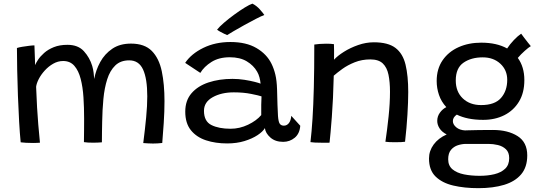

<svg xmlns="http://www.w3.org/2000/svg" viewBox="-20 -756 2897 1026"><path d="M90.5 4.5Q86 -40.5 82.2 -106.2Q78.5 -172 75.8 -244.5Q73 -317 71.8 -384.2Q70.5 -451.5 70.5 -499.5Q80.5 -503 98.8 -506Q117 -509 135.2 -511.2Q153.5 -513.5 164 -513.5Q164.5 -503 165.2 -480.5Q166 -458 166.8 -436.5Q167.5 -415 167.5 -408Q171.5 -418.5 183.2 -436.5Q195 -454.5 215.8 -473Q236.5 -491.5 267.5 -504Q298.5 -516.5 340.5 -516.5Q397.5 -516.5 428.5 -482.2Q459.5 -448 473 -403Q478 -385.5 480.2 -368Q482.5 -350.5 483.5 -334Q492 -381.5 515.8 -424.8Q539.5 -468 580 -495.5Q620.5 -523 680 -523Q752.5 -523 791.2 -483.8Q830 -444.5 844.5 -375.2Q859 -306 859 -215.5Q859 -161 855 -99Q851 -37 847 8Q822.5 11 797.5 11Q785.5 11 772.2 10.2Q759 9.5 745.5 8.5Q755 -65.5 761 -128.5Q767 -191.5 767 -241Q767 -335.5 744.5 -384.5Q722 -433.5 670.5 -433.5Q624 -433.5 595.8 -406Q567.5 -378.5 552.8 -332Q538 -285.5 532.5 -227Q527 -168.5 526 -106.5Q525.5 -80 525 -51.8Q524.5 -23.5 524.5 4.5Q517 5 504.8 5.8Q492.5 6.5 480 6.5Q465.5 6.5 450.8 5.8Q436 5 428.5 3.5Q429 -30 429.2 -61Q429.5 -92 429.5 -123Q429.5 -181 426 -235.8Q422.5 -290.5 411.2 -334.2Q400 -378 377.5 -404Q355 -430 317.5 -430Q289.5 -430 264.2 -415.5Q239 -401 219 -379Q199 -357 187 -333.5Q175 -310 173 -292Q177.5 -172 184.5 -91Q191.5 -10 193.5 6.5Q189.5 7 177.5 7.5Q165.5 8 157 8Q137.5 8 119 7Q100.5 6 90.5 4.5Z M1194 10.5Q1131.5 10.5 1080.8 -6.2Q1030 -23 1000 -60.2Q970 -97.5 970 -159.5Q970 -219 1003.5 -257.8Q1037 -296.5 1094.2 -315.5Q1151.5 -334.5 1222.5 -334.5Q1255 -334.5 1286.5 -329.5Q1318 -324.5 1341.2 -318.5Q1364.5 -312.5 1372.5 -309Q1371 -325.5 1366.5 -342.5Q1362 -359.5 1354 -373Q1335 -406.5 1298.8 -428.2Q1262.5 -450 1208 -450Q1150 -450 1110.2 -425Q1070.5 -400 1050.5 -366.5L969.5 -420Q1002 -468.5 1066.2 -500Q1130.5 -531.5 1211.5 -531.5Q1295.5 -531.5 1350.5 -499.2Q1405.5 -467 1431 -415Q1444 -388.5 1451.5 -357Q1459 -325.5 1460.5 -279Q1461.5 -230 1462.8 -195.2Q1464 -160.5 1465.5 -136Q1468 -103.5 1475.5 -94Q1483 -84.5 1497 -84.5Q1513 -84.5 1523.8 -98.2Q1534.5 -112 1536.5 -137L1584.5 -84Q1581.5 -42 1555 -20Q1528.5 2 1493 2Q1451 2 1424.8 -21.2Q1398.5 -44.5 1395.5 -71.5Q1385 -53 1356.5 -34Q1328 -15 1286.2 -2.2Q1244.5 10.5 1194 10.5ZM1212 -68Q1260.5 -68 1305.5 -89.5Q1350.5 -111 1376 -141Q1375.5 -171.5 1376 -196Q1376.5 -220.5 1377.5 -241Q1363 -246 1322 -254.2Q1281 -262.5 1229.5 -262.5Q1163 -262.5 1116.5 -236.5Q1070 -210.5 1070 -164Q1070 -107.5 1109.8 -87.8Q1149.5 -68 1212 -68ZM1329 -736.5Q1351.5 -725 1368.8 -705.5Q1386 -686 1392.5 -676Q1376.5 -670 1347.2 -655Q1318 -640 1286 -622.2Q1254 -604.5 1228.5 -589.5Q1203 -574.5 1194 -568.5Q1189.5 -570 1178 -575.5Q1166.5 -581 1155.5 -587.2Q1144.5 -593.5 1140 -597.5Q1152 -613 1177 -634.5Q1202 -656 1231.8 -677.8Q1261.5 -699.5 1288 -715.8Q1314.5 -732 1329 -736.5Z M1741 6.5Q1731.5 6.5 1718 6.8Q1704.5 7 1691 6.5Q1678 6.5 1662.2 5.8Q1646.5 5 1639 3.5Q1645.5 -52 1650 -122Q1654.5 -192 1657 -288Q1659.5 -384 1659.5 -518Q1671.5 -520 1688 -521.2Q1704.5 -522.5 1722.5 -522.5Q1733.5 -522.5 1744.8 -522Q1756 -521.5 1764.5 -520Q1765 -512 1765.2 -484.8Q1765.5 -457.5 1765 -437Q1783.5 -457.5 1817.5 -479Q1851.5 -500.5 1893.5 -515.2Q1935.5 -530 1978 -530Q2054 -530 2093.5 -499.8Q2133 -469.5 2147.2 -410.2Q2161.5 -351 2161.5 -264Q2161.5 -212.5 2157.2 -142.5Q2153 -72.5 2144.5 1.5Q2128.5 4 2093 4Q2077 4 2062.5 3.5Q2048 3 2039.5 1.5Q2049 -62.5 2056.5 -133.5Q2064 -204.5 2064 -265.5Q2064 -317.5 2056 -356.5Q2048 -395.5 2025.5 -417Q2003 -438.5 1959 -438.5Q1913.5 -438.5 1875.5 -423.2Q1837.5 -408 1809.2 -387.5Q1781 -367 1763.5 -351.5Q1760.5 -225 1753.2 -130.8Q1746 -36.5 1741 6.5Z M2562 -115.5Q2518 -115.5 2483 -122.8Q2448 -130 2421 -143.5Q2400 -129 2400 -109Q2400 -91 2418 -75.8Q2436 -60.5 2466.5 -59Q2469 -59.5 2471.5 -59.5Q2502.5 -60.5 2539.2 -61Q2576 -61.5 2614.5 -61.5Q2694 -61.5 2745.8 -28.8Q2797.5 4 2797.5 74.5Q2797.5 137 2765 175.5Q2732.5 214 2673.8 231.8Q2615 249.5 2536.5 249.5Q2461.5 249.5 2402 235.5Q2342.5 221.5 2307.5 187.2Q2272.5 153 2272.5 91Q2272.5 50.5 2297.2 16.5Q2322 -17.5 2367 -37.5Q2341 -51 2328.8 -70.2Q2316.5 -89.5 2316.5 -110Q2316.5 -134.5 2330.8 -154Q2345 -173.5 2365 -183.5Q2338 -212.5 2325.8 -248.8Q2313.5 -285 2313.5 -323Q2313.5 -388 2345.2 -434Q2377 -480 2430.8 -504Q2484.5 -528 2551.5 -528Q2634.5 -528 2690 -497Q2705.5 -520.5 2726.2 -542.2Q2747 -564 2765 -576Q2770 -569 2779.8 -556Q2789.5 -543 2800 -529.8Q2810.5 -516.5 2816.5 -509.5Q2804.5 -502.5 2784 -484.2Q2763.5 -466 2747 -446.5Q2782 -398.5 2782 -328Q2782 -260 2753.2 -212.8Q2724.5 -165.5 2675 -140.5Q2625.5 -115.5 2562 -115.5ZM2551 -194.5Q2624 -194.5 2657.2 -232.5Q2690.5 -270.5 2690.5 -329.5Q2690.5 -381.5 2653.8 -415.5Q2617 -449.5 2559.5 -449.5Q2498 -449.5 2456.8 -421Q2415.5 -392.5 2415.5 -326Q2415.5 -266 2453 -230.2Q2490.5 -194.5 2551 -194.5ZM2543.5 183.5Q2586.5 183.5 2622.2 174.8Q2658 166 2679.5 145.5Q2701 125 2701 89Q2701 58 2683.5 41.5Q2666 25 2640.5 19Q2615 13 2590.5 13H2470Q2449 13 2427 20Q2405 27 2390 44.8Q2375 62.5 2375 95Q2375 129.5 2398 148.8Q2421 168 2459.5 175.8Q2498 183.5 2543.5 183.5Z"/></svg>

Font: Grandstander
Style: Regular
Weight: 400
Designer: Tyler Finck
Foundry: Etcetera Type Co
Version: Version 1.200; ttfautohint (v1.8.3)